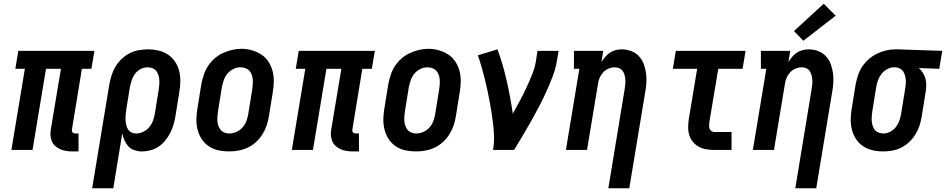

<svg xmlns="http://www.w3.org/2000/svg" viewBox="-20 -802 5060 1027"><path d="M368 8Q351 8 334.5 5.5Q318 3 303 -3.5Q288 -10 276 -20.5Q264 -31 257.5 -46Q251 -61 250 -77.5Q249 -94 252 -111L306 -434H226L154 0H41L113 -434H62L78 -530H485L469 -434H418L365 -111Q364 -107 364.5 -102Q365 -97 368 -94Q371 -91 375 -89.5Q379 -88 384 -88H400V8Z M473 205 565 -352Q570 -377 577.5 -401Q585 -425 598.5 -447Q612 -469 631.5 -487.5Q651 -506 674 -517.5Q697 -529 722 -533.5Q747 -538 771 -538Q800 -538 828 -531.5Q856 -525 878.5 -510Q901 -495 916.5 -472Q932 -449 938.5 -422Q945 -395 944.5 -366Q944 -337 939 -308L918 -178Q914 -155 907.5 -133Q901 -111 890 -90Q879 -69 863.5 -50Q848 -31 828 -17.5Q808 -4 785 2Q762 8 740 8Q719 8 699.5 1.5Q680 -5 667 -19Q654 -33 646 -51Q638 -69 634 -89L586 205ZM708 -88Q728 -88 746.5 -97Q765 -106 778 -121.5Q791 -137 798 -155.5Q805 -174 808 -193L829 -323Q831 -337 832 -350Q833 -363 832 -376Q831 -389 827 -401.5Q823 -414 815 -423.5Q807 -433 795 -437.5Q783 -442 769 -442Q751 -442 733 -433Q715 -424 703 -408Q691 -392 685 -373.5Q679 -355 675 -337L656 -220Q654 -206 652.5 -192Q651 -178 651.5 -164Q652 -150 654.5 -136.5Q657 -123 663.5 -112Q670 -101 682 -94.5Q694 -88 708 -88Z M1205 8Q1176 8 1148 2Q1120 -4 1097 -19.5Q1074 -35 1059 -58Q1044 -81 1037 -108Q1030 -135 1030.5 -164Q1031 -193 1036 -222L1057 -352Q1062 -377 1070 -401.5Q1078 -426 1092.5 -448.5Q1107 -471 1127.5 -489Q1148 -507 1172 -518Q1196 -529 1221 -535Q1246 -541 1271 -541Q1300 -541 1327.5 -533Q1355 -525 1378 -510Q1401 -495 1416 -472Q1431 -449 1438 -422Q1445 -395 1444.5 -366Q1444 -337 1439 -308L1418 -178Q1414 -153 1405.5 -128.5Q1397 -104 1382.5 -81.5Q1368 -59 1348 -41Q1328 -23 1304 -12Q1280 -1 1254.5 3.5Q1229 8 1205 8ZM1207 -88Q1226 -88 1245 -96.5Q1264 -105 1277.5 -120.5Q1291 -136 1298 -155Q1305 -174 1308 -193L1329 -323Q1331 -337 1332 -350.5Q1333 -364 1332 -377Q1331 -390 1326.5 -402.5Q1322 -415 1313.5 -424Q1305 -433 1292.5 -437.5Q1280 -442 1266 -442Q1247 -442 1228.5 -433Q1210 -424 1197 -408.5Q1184 -393 1177.5 -374.5Q1171 -356 1167 -337L1146 -207Q1144 -193 1143 -179.5Q1142 -166 1143 -153Q1144 -140 1148.5 -128Q1153 -116 1161 -106.5Q1169 -97 1181 -92.5Q1193 -88 1207 -88Z M1868 8Q1851 8 1834.5 5.5Q1818 3 1803 -3.5Q1788 -10 1776 -20.5Q1764 -31 1757.5 -46Q1751 -61 1750 -77.5Q1749 -94 1752 -111L1806 -434H1726L1654 0H1541L1613 -434H1562L1578 -530H1985L1969 -434H1918L1865 -111Q1864 -107 1864.5 -102Q1865 -97 1868 -94Q1871 -91 1875 -89.5Q1879 -88 1884 -88H1900V8Z M2205 8Q2176 8 2148 2Q2120 -4 2097 -19.5Q2074 -35 2059 -58Q2044 -81 2037 -108Q2030 -135 2030.5 -164Q2031 -193 2036 -222L2057 -352Q2062 -377 2070 -401.5Q2078 -426 2092.5 -448.5Q2107 -471 2127.5 -489Q2148 -507 2172 -518Q2196 -529 2221 -535Q2246 -541 2271 -541Q2300 -541 2327.5 -533Q2355 -525 2378 -510Q2401 -495 2416 -472Q2431 -449 2438 -422Q2445 -395 2444.5 -366Q2444 -337 2439 -308L2418 -178Q2414 -153 2405.5 -128.5Q2397 -104 2382.5 -81.5Q2368 -59 2348 -41Q2328 -23 2304 -12Q2280 -1 2254.5 3.5Q2229 8 2205 8ZM2207 -88Q2226 -88 2245 -96.5Q2264 -105 2277.5 -120.5Q2291 -136 2298 -155Q2305 -174 2308 -193L2329 -323Q2331 -337 2332 -350.5Q2333 -364 2332 -377Q2331 -390 2326.5 -402.5Q2322 -415 2313.5 -424Q2305 -433 2292.5 -437.5Q2280 -442 2266 -442Q2247 -442 2228.5 -433Q2210 -424 2197 -408.5Q2184 -393 2177.5 -374.5Q2171 -356 2167 -337L2146 -207Q2144 -193 2143 -179.5Q2142 -166 2143 -153Q2144 -140 2148.5 -128Q2153 -116 2161 -106.5Q2169 -97 2181 -92.5Q2193 -88 2207 -88Z M2617 0Q2623 -33 2622.5 -66Q2622 -99 2618.5 -131.5Q2615 -164 2610 -196Q2605 -228 2599 -259.5Q2593 -291 2586.5 -322Q2580 -353 2572 -384Q2564 -415 2555.5 -445.5Q2547 -476 2536 -506L2641 -538Q2671 -456 2690.5 -369.5Q2710 -283 2723 -194Q2742 -228 2760.5 -262.5Q2779 -297 2795.5 -332.5Q2812 -368 2826.5 -404Q2841 -440 2847 -477L2855 -530H2968L2959 -477Q2952 -435 2936.5 -394Q2921 -353 2902.5 -312.5Q2884 -272 2863.5 -232.5Q2843 -193 2821 -154Q2799 -115 2776 -76.5Q2753 -38 2730 0Z M3234 205 3321 -323Q3323 -336 3324.5 -349.5Q3326 -363 3325 -375.5Q3324 -388 3321 -400Q3318 -412 3311 -422Q3304 -432 3292.5 -437Q3281 -442 3268 -442Q3251 -442 3234 -434.5Q3217 -427 3205 -413.5Q3193 -400 3186.5 -383.5Q3180 -367 3178 -350L3120 0H3007L3079 -434H3050V-530H3207L3197 -470Q3206 -484 3217 -497.5Q3228 -511 3242.5 -520.5Q3257 -530 3273.5 -534Q3290 -538 3306 -538Q3332 -538 3356 -529Q3380 -520 3397 -502Q3414 -484 3423 -460.5Q3432 -437 3435.5 -412Q3439 -387 3437.5 -360.5Q3436 -334 3431 -308L3346 205Z M3800 0Q3778 0 3757 -3.5Q3736 -7 3718 -17Q3700 -27 3687 -42.5Q3674 -58 3667.5 -77.5Q3661 -97 3661 -119Q3661 -141 3664 -163L3709 -434H3579L3595 -530H3968L3952 -434H3822L3774 -147Q3773 -138 3773 -129.5Q3773 -121 3775.5 -113.5Q3778 -106 3785 -101Q3792 -96 3800 -96H3893V0Z M4234 205 4321 -323Q4323 -336 4324.5 -349.5Q4326 -363 4325 -375.5Q4324 -388 4321 -400Q4318 -412 4311 -422Q4304 -432 4292.5 -437Q4281 -442 4268 -442Q4251 -442 4234 -434.5Q4217 -427 4205 -413.5Q4193 -400 4186.5 -383.5Q4180 -367 4178 -350L4120 0H4007L4079 -434H4050V-530H4207L4197 -470Q4206 -484 4217 -497.5Q4228 -511 4242.5 -520.5Q4257 -530 4273.5 -534Q4290 -538 4306 -538Q4332 -538 4356 -529Q4380 -520 4397 -502Q4414 -484 4423 -460.5Q4432 -437 4435.5 -412Q4439 -387 4437.5 -360.5Q4436 -334 4431 -308L4346 205ZM4277 -584 4227 -636 4386 -782 4450 -718Z M4704 8Q4675 8 4647 1.5Q4619 -5 4596.5 -20Q4574 -35 4559 -58Q4544 -81 4537 -108Q4530 -135 4530.5 -164Q4531 -193 4536 -222L4557 -352Q4562 -377 4570 -401Q4578 -425 4592.5 -446.5Q4607 -468 4627 -485.5Q4647 -503 4670.5 -514.5Q4694 -526 4718.5 -532Q4743 -538 4767 -538Q4771 -538 4775 -538Q4779 -538 4783 -538L5020 -530L5004 -434L4895 -438Q4908 -426 4917 -411.5Q4926 -397 4930.5 -380Q4935 -363 4934.5 -344.5Q4934 -326 4931 -308L4910 -178Q4906 -153 4898 -129Q4890 -105 4876.5 -83Q4863 -61 4843.5 -42.5Q4824 -24 4801 -12.5Q4778 -1 4753 3.5Q4728 8 4704 8ZM4706 -88Q4724 -88 4742 -97.5Q4760 -107 4772 -122.5Q4784 -138 4790.5 -156.5Q4797 -175 4800 -193L4821 -323Q4823 -336 4824.5 -348.5Q4826 -361 4825 -373.5Q4824 -386 4821 -397.5Q4818 -409 4811.5 -419Q4805 -429 4794.5 -435Q4784 -441 4772 -442H4767Q4765 -442 4763.5 -442Q4762 -442 4761 -442Q4743 -442 4725 -432Q4707 -422 4695 -406.5Q4683 -391 4676.5 -373Q4670 -355 4667 -337L4646 -207Q4644 -193 4643 -180Q4642 -167 4643 -154Q4644 -141 4648 -128.5Q4652 -116 4660 -106.5Q4668 -97 4680.5 -92.5Q4693 -88 4706 -88Z"/></svg>

Font: Iosevka Slab
Style: Bold Italic
Weight: 700
Italic angle: -9°
Monospace: yes
Designer: Belleve Invis
Foundry: Belleve Invis
Version: Version 11.1.0; ttfautohint (v1.8.3)